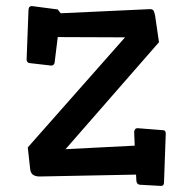

<svg xmlns="http://www.w3.org/2000/svg" viewBox="-20 -588 624 638"><path d="M425.8 -149.4Q426.8 -161.1 436 -162.1L522.9 -155.3Q530.8 -154.8 530.8 -144L524.9 19.5Q524.4 29.8 515.1 29.8L444.8 25.9Q434.1 24.9 433.1 12.2L432.1 -7.8L109.4 -1.5Q95.7 -2.4 88.6 -8.1Q81.5 -13.7 80.1 -27.3L72.3 -98.1L395.5 -463.9L171.9 -464.8L161.6 -380.9Q160.2 -370.1 149.9 -370.1L78.1 -378.4Q69.3 -379.9 68.4 -389.2L74.7 -554.7Q75.2 -561.5 77.1 -564.2Q79.1 -566.9 85.4 -567.9L171.9 -556.6L181.6 -543.9L477.1 -557.6Q487.8 -558.1 491 -551.3Q494.1 -544.4 495.6 -534.7L508.3 -447.8L197.8 -92.3L427.7 -104Z"/></svg>

Font: Wellfleet
Style: Regular
Weight: 400
Designer: Riccardo De Franceschi
Foundry: Riccardo De Franceschi
Version: Version 1.002